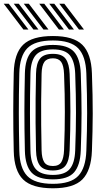

<svg xmlns="http://www.w3.org/2000/svg" viewBox="-40 -1004 550 1034"><path d="M245 10Q132.8 10 84.5 -37.4Q36.2 -84.8 34 -191Q32.5 -254.8 31.9 -307Q31.2 -359.2 31.4 -406.9Q31.5 -454.5 32.1 -503.6Q32.8 -552.8 34 -610Q36.2 -716 84.6 -763Q133 -810 245 -810Q355.2 -810 403.2 -762.9Q451.2 -715.8 455 -610Q457.2 -545.5 458.4 -492.4Q459.5 -439.2 459.4 -391.2Q459.2 -343.2 458.1 -294.8Q457 -246.2 455 -191Q451 -85.8 403.8 -37.9Q356.5 10 245 10ZM245 -14Q340.8 -14 381.2 -56.5Q421.8 -99 425 -192Q427 -248.5 428.1 -297.8Q429.2 -347 429.2 -394.9Q429.2 -442.8 428.2 -494.9Q427.2 -547 425 -609Q421.8 -701.8 381.1 -743.9Q340.5 -786 245 -786Q147.5 -786 106.8 -743.9Q66 -701.8 64 -609.2Q62.5 -545.8 61.9 -493.6Q61.2 -441.5 61.4 -394Q61.5 -346.5 62.1 -297.6Q62.8 -248.8 64 -191.8Q66 -98.8 106.8 -56.4Q147.5 -14 245 -14ZM245 -38Q164 -38 130 -74.6Q96 -111.2 94 -192.2Q92.5 -255.8 91.9 -307.9Q91.2 -360 91.4 -407.2Q91.5 -454.5 92.1 -503.2Q92.8 -552 94 -608.8Q95.8 -689.5 130.1 -725.8Q164.5 -762 245 -762Q325.5 -762 358.8 -724.9Q392 -687.8 395 -608Q397.2 -546.2 398.2 -494.4Q399.2 -442.5 399.2 -394.8Q399.2 -347 398.1 -298Q397 -249 395 -193Q392 -113.8 359.1 -75.9Q326.2 -38 245 -38ZM245 -62Q308.8 -62 335.6 -93.8Q362.5 -125.5 365 -194Q367 -250.2 368.1 -299.4Q369.2 -348.5 369.2 -396.1Q369.2 -443.8 368.2 -494.9Q367.2 -546 365 -606.8Q362.5 -672.5 336.9 -705.2Q311.2 -738 245 -738Q179 -738 152.2 -706.5Q125.5 -675 124 -608Q122.5 -544.8 121.9 -492.8Q121.2 -440.8 121.4 -393.5Q121.5 -346.2 122.1 -297.8Q122.8 -249.2 124 -193Q125.5 -123 153.5 -92.5Q181.5 -62 245 -62ZM245 -86Q195.2 -86 175.2 -112.1Q155.2 -138.2 154 -193.5Q152.2 -277.8 151.6 -343.1Q151 -408.5 151.8 -470.6Q152.5 -532.8 154 -607.5Q155.2 -662.5 175.4 -688.2Q195.5 -714 245 -714Q295 -714 314.1 -686.6Q333.2 -659.2 335 -605.8Q337 -549.2 338.1 -500Q339.2 -450.8 339.2 -403.4Q339.2 -356 338.2 -305.2Q337.2 -254.5 335 -194.8Q333 -139.8 313.4 -112.9Q293.8 -86 245 -86ZM245 -110Q277.5 -110 290.4 -131.2Q303.2 -152.5 305 -195.5Q307.2 -254 308.2 -304Q309.2 -354 309.2 -401.2Q309.2 -448.5 308.2 -498Q307.2 -547.5 305 -605Q303.2 -651.2 289.4 -670.6Q275.5 -690 245 -690Q213.2 -690 199.1 -670.8Q185 -651.5 184 -606.8Q182.2 -523 181.6 -457.8Q181 -392.5 181.8 -330.6Q182.5 -268.8 184 -194.2Q185 -152 198 -131Q211 -110 245 -110ZM194 -845 88 -984H115L221 -845ZM86 -845 -20 -984H7L113 -845ZM140 -845 34 -984H61L167 -845ZM385.2 -845 279.2 -984H306.2L412.2 -845ZM277.2 -845 171.2 -984H198.2L304.2 -845ZM331.2 -845 225.2 -984H252.2L358.2 -845Z"/></svg>

Font: Big Shoulders Inline Display Thin Black
Style: Regular
Weight: 900
Version: Version 2.002